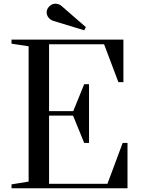

<svg xmlns="http://www.w3.org/2000/svg" viewBox="-20 -1013 760 1033"><path d="M433 -560H459V-244H433L373 -391H244V-24H558L640 -244H666V0H42V-21L134 -36V-764L42 -778V-800H644V-571H617L540 -775H244V-415H374ZM266 -901Q251 -906 241 -918.5Q231 -931 231 -947.5Q231 -964 245 -978.5Q259 -993 278 -993Q297 -993 311 -981L442 -867L433 -850Z"/></svg>

Font: Prata
Style: Regular
Weight: 400
Designer: Cyreal (www.cyreal.org)
Foundry: Cyreal (www.cyreal.org)
Version: Version 1.010